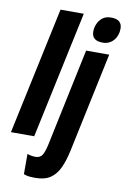

<svg xmlns="http://www.w3.org/2000/svg" viewBox="-116 -827 742 1129"><g transform="rotate(10 254.5 -263.0)"><path d="M-10 0 152 -760H291L129 0ZM429 -612Q364 -612 364 -667Q364 -690 373.5 -712.5Q383 -735 402.5 -750.5Q422 -766 454 -766Q519 -766 519 -711Q519 -669 494 -640.5Q469 -612 429 -612ZM176 240Q159 240 142.5 238.5Q126 237 108 230V109Q117 113 131.5 115.5Q146 118 156 118Q184 118 196.5 99Q209 80 219 35L342 -549H480L354 46Q341 107 321 150.5Q301 194 267 217Q233 240 176 240Z"/></g></svg>

Font: Noto Sans ExtraCondensed ExtraBold
Style: Italic
Weight: 800
Width: 2
Italic angle: -12°
Designer: Monotype Design Team
Foundry: Monotype Imaging Inc.
Version: Version 2.013; ttfautohint (v1.8.4.7-5d5b)